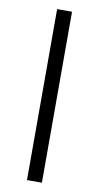

<svg xmlns="http://www.w3.org/2000/svg" viewBox="-86 -784 424 824"><g transform="rotate(10 126.0 -372.5)"><path d="M94 0H159V-745H94Z"/></g></svg>

Font: Mluvka Light
Style: Regular
Weight: 300
Designer: Modified by Jiří Krblich, Original typeface by Gumpita Rahayu
Foundry: Gumpita Rahayu & Jiří Krblich
Version: Version 2.000;Glyphs 3.1.1 (3134)